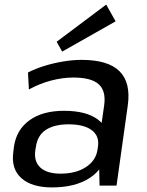

<svg xmlns="http://www.w3.org/2000/svg" viewBox="-20 -809 640 837"><path d="M410 -182 434 -349Q443 -412 410.5 -441.5Q378 -471 300 -471Q252 -471 201.5 -457.5Q151 -444 106 -419L102 -493Q133 -509 173 -521.5Q213 -534 255.5 -541Q298 -548 336 -548Q451 -548 501 -498.5Q551 -449 537 -349L488 0H414ZM207 8Q118 8 73 -32.5Q28 -73 38 -146L41 -171Q52 -244 109 -285Q166 -326 259 -326Q357 -326 408 -287Q459 -248 449 -175L445 -149Q435 -75 371.5 -33.5Q308 8 207 8ZM244 -52Q311 -52 354.5 -80.5Q398 -109 405 -156L407 -170Q414 -216 380 -241.5Q346 -267 279 -267Q217 -267 180 -243Q143 -219 136 -166L134 -154Q127 -105 156 -78.5Q185 -52 244 -52ZM484 -716 251 -584 227 -627 443 -789Z"/></svg>

Font: Pathway Extreme 28pt Medium
Style: Italic
Weight: 500
Italic angle: -8°
Designer: Eduardo Rodriguez Tunni
Foundry: Eduardo Rodriguez Tunni
Version: Version 1.001;gftools[0.9.26]